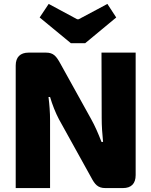

<svg xmlns="http://www.w3.org/2000/svg" viewBox="-20 -958 771 978"><path d="M527 -938 381 -860H373L228 -938L182 -869L341 -738H414L572 -869ZM671 -690H497L498 -356C498 -315 501 -276 505 -235H497C481 -277 463 -318 445 -350L287 -635C267 -671 253 -690 214 -690H126C83 -690 60 -667 60 -624V0H235V-346C235 -384 232 -425 227 -464H235C246 -426 263 -383 280 -351L444 -55C463 -19 478 0 517 0H606C649 0 671 -23 671 -66Z"/></svg>

Font: Exo 2 Extra Bold
Style: Regular
Weight: 800
Designer: Natanael Gama
Version: Version 1.001;PS 001.001;hotconv 1.0.88;makeotf.lib2.5.64775